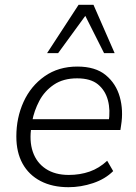

<svg xmlns="http://www.w3.org/2000/svg" viewBox="-20 -771 568 799"><path d="M265 8Q198 8 149 -17.5Q100 -43 74 -90Q48 -137 48 -203Q48 -281 78 -347Q108 -413 165.5 -453.5Q223 -494 302 -494Q377 -494 420 -458.5Q463 -423 478.5 -367.5Q494 -312 484 -250L481 -230H93L100 -275H451L432 -262Q440 -313 429 -354Q418 -395 387.5 -420Q357 -445 301 -445Q243 -445 204 -418.5Q165 -392 143.5 -351Q122 -310 114 -267L111 -246Q101 -185 116.5 -139.5Q132 -94 170.5 -68.5Q209 -43 266 -43Q313 -43 353 -57Q393 -71 426 -102L451 -59Q418 -26 367.5 -9Q317 8 265 8ZM176 -550 307 -751H369L457 -550H413L335 -705L222 -550Z"/></svg>

Font: Nunito Sans 12pt ExtraLight 12pt Light
Style: Italic
Weight: 300
Italic angle: -9°
Version: Version 3.101;gftools[0.9.27]